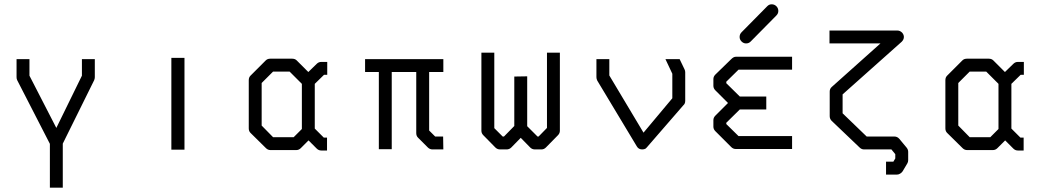

<svg xmlns="http://www.w3.org/2000/svg" viewBox="-20 -745 4900 893"><path d="M57 -470H117V-393L242 -150L361 -393V-470H421V-386Q421 -379.5 418 -372L272 -77V128H212V-76L60 -372Q57 -378 57 -386Z M777 -476H838V-49H777Z M1444 -147 1486 -105H1501V-45H1474Q1462 -45 1453 -54L1415 -92L1379 -56Q1370 -47 1358 -47H1238Q1226 -47 1217 -56L1145 -127Q1137 -135 1137 -148V-372Q1137 -385 1145 -393L1216 -464Q1224 -472 1237 -472H1339Q1352 -472 1360 -464L1414 -410L1453 -448Q1462 -457 1474 -457H1502V-397H1487L1444 -355ZM1384 -145V-355L1327 -412H1250L1197 -359V-161L1250 -107H1346Z M1678 -410V-470H2042V-410H1976V-138L2004 -110H2041L2042 -50H1992Q1979 -50 1970 -59L1924 -105Q1916 -113 1916 -126V-410H1802V-51H1742V-410Z M2432 -390V-158L2480 -110H2485L2524 -150V-500H2584V-137Q2584 -125 2575 -116L2519 -59Q2510 -50 2498 -50H2468Q2455 -50 2446 -59L2402 -104L2358 -59Q2349 -50 2336 -50H2306Q2293 -50 2284 -59L2228 -116Q2219 -125 2219 -137V-500H2279V-149L2318 -110H2324L2372 -159V-389Z M3141 -470 3164 -422Q3167 -416 3167 -409V-276Q3167 -262.5 3158 -255L2988 -59L2983 -54Q2976.5 -50 2967 -50Q2950 -50 2942 -64L2758 -370Q2754 -378 2754 -386V-470H2814V-394L2973 -128L3107 -288V-402L3075 -470Z M3664 -52H3402Q3390 -52 3381 -61L3307 -135Q3298 -144 3298 -156V-186Q3298 -198 3307 -207L3366 -266L3307 -325Q3298 -334 3298 -346V-377Q3298 -389 3307 -398L3381 -470Q3392 -481 3402 -481H3664V-421H3415L3358 -365V-358L3421 -296H3544V-236H3421L3358 -174V-168L3415 -112H3664ZM3420 -573Q3420 -586 3429 -595L3548.5 -716Q3557 -725 3569 -725Q3582 -725 3591 -716Q3600 -707 3600 -694Q3600 -682 3591 -673L3471.5 -552Q3463 -543 3450 -543Q3438 -543 3429 -552Q3420 -561 3420 -573Z M4101 67V7H4135L4144 -8V-28L4126 -50H3999Q3987 -50 3978 -59L3848 -183Q3839 -192 3839 -205V-319Q3839 -332.5 3849 -341L4075 -543H3838V-603H4154Q4166 -603 4176 -593Q4184 -583.5 4184 -573Q4184 -561 4174 -551L3899 -306V-218L4011 -110H4140Q4153.5 -110 4163 -99L4197 -58Q4204 -49 4204 -39V0Q4204 8.5 4200 15L4178 52Q4174.5 57.5 4167.2 62.2Q4160 67 4152 67Z M4684 -147 4726 -105H4741V-45H4714Q4702 -45 4693 -54L4655 -92L4619 -56Q4610 -47 4598 -47H4478Q4466 -47 4457 -56L4385 -127Q4377 -135 4377 -148V-372Q4377 -385 4385 -393L4456 -464Q4464 -472 4477 -472H4579Q4592 -472 4600 -464L4654 -410L4693 -448Q4702 -457 4714 -457H4742V-397H4727L4684 -355ZM4624 -145V-355L4567 -412H4490L4437 -359V-161L4490 -107H4586Z"/></svg>

Font: 3270 Nerd Font
Style: Regular
Weight: 400
Monospace: yes
Version: Version 3.0.1;Nerd Fonts 3.3.0